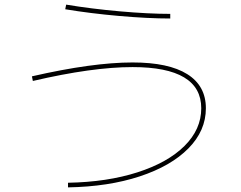

<svg xmlns="http://www.w3.org/2000/svg" viewBox="-20 -780 1040 830"><path d="M850 -312Q850 -490 553 -490Q379 -490 122 -430L118 -450Q380 -510 553 -510Q709 -510 789.5 -459.5Q870 -409 870 -312Q870 -215 794.5 -138.5Q719 -62 584 -17.5Q449 27 274 30V10Q443 7 574 -35Q705 -77 777.5 -149Q850 -221 850 -312ZM266 -760Q374 -742 498 -731Q622 -720 716 -720V-700Q620 -700 495 -711Q370 -722 262 -740Z"/></svg>

Font: Enso Thin
Style: Regular
Weight: 100
Designer: Coji Morishita
Foundry: UNDERFOREST DESIGN
Version: Version 1.000